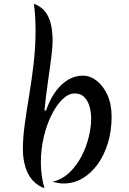

<svg xmlns="http://www.w3.org/2000/svg" viewBox="-20 -977 681 1015"><path d="M223 -392Q254 -481 305.5 -529Q357 -577 418 -577Q457 -577 491.5 -550Q526 -523 548 -474.5Q570 -426 570 -360Q570 -285 550.5 -221Q531 -157 496.5 -109Q462 -61 416 -34Q370 -7 316 -7Q302 -7 287 -9.5Q272 -12 257 -16Q308 -28 346.5 -64.5Q385 -101 410.5 -150Q436 -199 449 -252Q462 -305 462 -350Q462 -381 454 -411.5Q446 -442 427 -462.5Q408 -483 375 -483Q342 -483 310.5 -452.5Q279 -422 253 -370.5Q227 -319 211.5 -253.5Q196 -188 196 -119Q196 -85 200.5 -50.5Q205 -16 215 18Q180 6 154 -22Q128 -50 114.5 -93Q101 -136 101 -189Q101 -249 111 -321.5Q121 -394 134.5 -475Q148 -556 158 -642.5Q168 -729 168 -817Q168 -852 166 -887.5Q164 -923 159 -957Q198 -943 219.5 -914.5Q241 -886 249.5 -847Q258 -808 258 -764Q258 -725 250.5 -668Q243 -611 233 -541.5Q223 -472 215 -394Z"/></svg>

Font: Merienda
Style: Regular
Weight: 400
Designer: Eduardo Rodriguez Tunni
Foundry: Eduardo Rodriguez Tunni
Version: Version 2.001